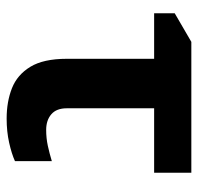

<svg xmlns="http://www.w3.org/2000/svg" viewBox="-29 -557 596 578"><g transform="rotate(90 269.0 -268.0)"><path d="M500 -546V-434H306V-171Q306 -140 324 -124.5Q342 -109 371 -109Q396 -109 419 -114Q442 -119 465 -126V-15Q443 -5 409.5 2.5Q376 10 337 10Q286 10 245.5 -6Q205 -22 181 -61.5Q157 -101 157 -171V-434H20V-496L106 -546Z"/></g></svg>

Font: Noto IKEA Latin
Style: Bold
Weight: 700
Designer: Monotype Design Team
Foundry: Monotype Imaging Inc.
Version: Version 1.0